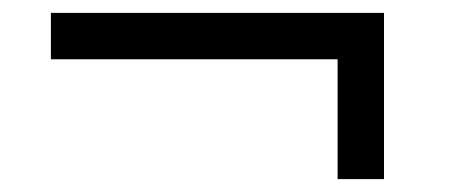

<svg xmlns="http://www.w3.org/2000/svg" viewBox="-20 -438 698 298"><path d="M504 -346V-160H576V-418H59V-346Z"/></svg>

Font: Resamitz
Style: Bold
Weight: 700
Designer: gluk
Foundry: gluk
Version: Version 0.047